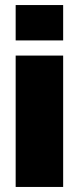

<svg xmlns="http://www.w3.org/2000/svg" viewBox="-20 -740 312 760"><path d="M42 0H230V-520H42ZM42 -580H230V-720H42Z"/></svg>

Font: Aspekta 900
Style: Regular
Weight: 900
Designer: Ivo Dolenc
Version: Version 2.000